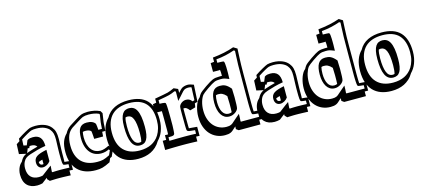

<svg xmlns="http://www.w3.org/2000/svg" viewBox="-90 -1304 4319 1953"><g transform="rotate(-15 2070.0 -327.5)"><path d="M218.8 -101.6Q225.6 -101.6 231.9 -103V-149.9Q207 -143.6 190.4 -135.7Q190.9 -119.1 198.5 -110.4Q206.1 -101.6 218.8 -101.6ZM118.7 -300.3Q113.8 -288.6 108.6 -275.9Q103.5 -263.2 99.6 -253.9Q108.4 -257.8 119.6 -261.7Q142.1 -269.5 166.7 -276.6Q191.4 -283.7 217.8 -290.5Q200.2 -317.4 160.2 -317.4Q155.8 -317.4 151.1 -317.4Q146.5 -317.4 142.1 -316.4Q139.6 -310.5 137.5 -305.7Q135.3 -300.8 133.8 -296.9ZM506.3 30.3Q498 29.8 488.8 29.5Q479.5 29.3 469.7 28.8V79.1Q455.6 78.6 437.7 77.9Q419.9 77.1 402.1 76.7Q384.3 76.2 368.2 75.9Q352.1 75.7 340.8 75.7Q330.6 75.7 318.8 75.9Q307.1 76.2 294.9 76.7Q282.7 77.1 271.2 77.6Q259.8 78.1 250 78.6L227.5 55.2V40Q215.8 48.8 201.9 59.6Q188 70.3 170.9 83.5Q141.6 90.8 115.7 90.8Q48.3 90.8 10.7 52.5Q-26.9 14.2 -26.9 -59.6Q-26.9 -83 -22 -102.8Q-17.1 -122.6 -9.5 -138.2Q-2 -153.8 7.6 -165.5Q17.1 -177.2 25.9 -184.6Q34.2 -201.7 43.9 -213.9Q53.7 -226.1 63.5 -233.9Q75.2 -242.7 89.8 -249.5L16.6 -266.1L21 -368.7Q29.8 -374.5 38.6 -380.4Q47.4 -386.2 56.2 -391.6L57.6 -417.5Q77.6 -431.2 98.6 -443.8Q119.6 -456.5 138.2 -466.8Q156.7 -477.1 171.4 -484.4Q186 -491.7 193.8 -494.1Q205.6 -497.1 220.2 -498.8Q234.9 -500.5 252 -500.5Q282.2 -500.5 307.6 -495.4Q333 -490.2 353 -481.7Q373 -473.1 388.2 -461.7Q403.3 -450.2 413.1 -437.5V-438Q423.3 -425.3 430.2 -412.4Q437 -399.4 440.9 -384.8Q444.8 -370.1 446.5 -352.8Q448.2 -335.4 448.2 -314Q448.2 -312.5 448.2 -305.7Q448.2 -298.8 447.8 -289.1Q447.3 -275.9 446.8 -258.5Q446.3 -241.2 445.8 -223.1Q445.3 -205.1 444.8 -188.7Q444.3 -172.4 444.3 -160.6Q444.3 -135.7 444.3 -118.7Q444.3 -101.6 444.1 -91.1Q443.8 -80.6 443.6 -75.7Q443.4 -70.8 442.9 -69.3Q444.3 -69.3 451.4 -68.6Q458.5 -67.9 469.7 -66.9Q471.2 -66.9 476.3 -66.2Q481.4 -65.4 487.8 -64.7Q494.1 -64 499.5 -63.2Q504.9 -62.5 506.3 -62.5ZM297.9 -117.2Q291.5 -107.4 282.5 -99.1Q273.4 -90.8 262.9 -85Q252.4 -79.1 241.2 -75.7Q230 -72.3 218.8 -72.3Q192.4 -72.3 176.8 -89.4Q161.1 -106.4 161.1 -137.7Q161.1 -158.2 168.5 -173.3Q175.8 -188.5 192.1 -199.7Q208.5 -210.9 234.6 -219.5Q260.7 -228 297.9 -235.8ZM477.1 -36.6Q456.5 -38.6 444.3 -39.8Q432.1 -41 427.7 -43.5Q423.8 -45.4 421.4 -51.5Q418.9 -57.6 417.5 -70.6Q416 -83.5 415.5 -105.2Q415 -127 415 -160.6Q415 -171.9 415.3 -187Q415.5 -202.1 416 -218.5Q416.5 -234.9 417 -251.2Q417.5 -267.6 418 -281Q418.5 -294.4 418.7 -303.5Q418.9 -312.5 418.9 -314Q418.9 -332.5 417.7 -347.4Q416.5 -362.3 413.1 -374.8Q409.7 -387.2 404.1 -398.2Q398.4 -409.2 390.1 -419.4Q374 -440.4 339.6 -455.8Q305.2 -471.2 252 -471.2Q221.7 -471.2 201.2 -465.8Q195.3 -464.4 183.3 -458.5Q171.4 -452.6 155.8 -443.8Q140.1 -435.1 122.1 -424.1Q104 -413.1 86.4 -401.4L83.5 -338.4L116.7 -331.1L137.2 -380.4Q152.3 -390.6 167.2 -393.1Q182.1 -395.5 196.8 -395.5Q248.5 -395.5 273.2 -366.2Q297.9 -336.9 297.9 -276.9Q252 -269.5 209.7 -258.3Q167.5 -247.1 128.9 -233.9Q112.3 -228.5 100.8 -222.7Q89.4 -216.8 81.1 -210.4Q73.7 -205.1 66.4 -196Q59.1 -187 53 -174.1Q46.9 -161.1 43 -144.8Q39.1 -128.4 39.1 -108.4Q39.1 -49.3 69.1 -18.3Q99.1 12.7 152.3 12.7Q175.3 12.7 194.3 7.8Q238.3 -25.9 263.9 -44.9Q289.6 -64 297.9 -69.3L293.5 -5.4L297.9 0Q317.4 -1 337.2 -1.7Q356.9 -2.4 377.4 -2.4Q399.4 -2.4 424.1 -1.7Q448.7 -1 477.1 0Z M954.6 -69.8 921.4 4.4Q916 6.8 911.4 9Q906.7 11.2 902.3 13.7L884.8 53.2Q858.4 66.4 838.9 74.7Q819.3 83 802.5 87.4Q785.6 91.8 769 93.5Q752.4 95.2 731.4 95.2Q670.9 95.2 623.8 78.4Q576.7 61.5 544.2 28.8Q511.7 -3.9 494.9 -52.2Q478 -100.6 478 -164.1Q478 -229.5 494.1 -272.5Q510.3 -315.4 540 -343.8Q550.8 -364.7 565.2 -380.9Q579.6 -397 598.1 -410.2L673.8 -458Q714.4 -483.4 731.4 -489.7Q760.3 -500.5 802.7 -500.5Q871.6 -500.5 931.2 -473.6L946.3 -448.2L932.1 -354L932.6 -353Q931.6 -349.1 931.4 -343Q931.2 -336.9 930.2 -321.3Q930.2 -317.4 929.7 -309.6Q929.2 -301.8 928.5 -293.5Q927.7 -285.2 927.2 -277.6Q926.8 -270 926.8 -266.1H893.1Q893.1 -260.7 892.6 -253.7Q892.1 -246.6 891.6 -239.5Q891.1 -232.4 890.6 -226.3Q890.1 -220.2 890.1 -217.3H796.4Q795.4 -235.8 794.4 -249.3Q793.5 -262.7 792.5 -272.2Q791.5 -281.7 790.8 -288.3Q790 -294.9 789.1 -299.3Q780.8 -309.1 765.9 -314.2Q751 -319.3 727.1 -319.3Q713.4 -319.3 702.6 -315.4Q699.7 -303.7 698.5 -289.8Q697.3 -275.9 696.8 -259.3Q696.8 -216.3 706.5 -183.6Q716.3 -150.9 733.9 -128.9Q751.5 -106.9 775.6 -95.9Q799.8 -85 828.6 -85Q847.2 -85 869.6 -91.8Q892.1 -98.6 918.5 -112.8ZM911.1 -75.7Q873.5 -55.7 828.6 -55.7Q793.5 -55.7 763.9 -68.6Q734.4 -81.5 712.9 -107.2Q691.4 -132.8 679.4 -171.1Q667.5 -209.5 667.5 -259.8Q668 -294.4 673.1 -320.1Q678.2 -345.7 689.5 -363Q700.7 -380.4 719 -388.9Q737.3 -397.5 763.7 -397.5Q797.4 -397.5 819.8 -387.7Q842.3 -377.9 853.5 -359.9Q857.9 -338.9 860.8 -295.4H898.9Q900.9 -323.7 901.9 -340.6Q902.8 -357.4 903.8 -362.8L916 -442.4L911.1 -450.7Q865.2 -471.2 802.7 -471.2Q766.1 -471.2 741.7 -462.4Q729 -457.5 689.5 -433.1L614.3 -385.7Q597.2 -373.5 584 -357.7Q570.8 -341.8 562 -321Q553.2 -300.3 548.6 -273.7Q543.9 -247.1 543.9 -212.9Q543.9 -156.7 558.8 -113.8Q573.7 -70.8 602.3 -41.7Q630.9 -12.7 672.6 2.2Q714.4 17.1 768.1 17.1Q787.1 17.1 801.8 15.9Q816.4 14.6 830.8 11Q845.2 7.3 861.3 0.5Q877.4 -6.3 898.9 -17.1L920.4 -64.5Z M1150.4 -253.9Q1150.4 -160.6 1169.7 -111.1Q1189 -61.5 1231.4 -61.5Q1242.2 -61.5 1251 -64.5Q1260.3 -96.7 1260.3 -154.8Q1260.3 -209 1254.9 -246.1Q1249.5 -283.2 1239.5 -306.2Q1229.5 -329.1 1215.1 -339.1Q1200.7 -349.1 1182.1 -349.1Q1170.9 -349.1 1160.2 -345.2Q1155.3 -328.6 1152.8 -306.4Q1150.4 -284.2 1150.4 -253.9ZM919.9 -181.6Q919.9 -251 938.2 -302Q956.5 -353 991.2 -387.7Q1023.9 -447.8 1085 -477.3Q1146 -506.8 1231 -506.8Q1362.8 -506.8 1426.8 -438.7Q1490.7 -370.6 1490.7 -237.8Q1490.7 -201.2 1484.9 -170.2Q1479 -139.2 1469 -113.3Q1459 -87.4 1445.1 -66.4Q1431.2 -45.4 1415 -28.8Q1394.5 6.3 1368.2 29.8Q1341.8 53.2 1314 66.9Q1255.9 95.2 1179.2 95.2Q1117.2 95.2 1068.8 77.4Q1020.5 59.6 987.5 24.9Q954.6 -9.8 937.3 -61.8Q919.9 -113.8 919.9 -181.6ZM1121.1 -253.9Q1121.1 -305.2 1128.4 -338.9Q1135.7 -372.6 1148.7 -392.1Q1161.6 -411.6 1179.7 -419.4Q1197.8 -427.2 1218.8 -427.2Q1243.7 -427.2 1263.7 -415.8Q1283.7 -404.3 1297.6 -377.9Q1311.5 -351.6 1318.8 -308.8Q1326.2 -266.1 1326.2 -203.6Q1326.2 -156.7 1320.3 -124Q1314.5 -91.3 1302.5 -70.8Q1290.5 -50.3 1272.7 -41.3Q1254.9 -32.2 1231.4 -32.2Q1202.6 -32.2 1181.6 -46.6Q1160.6 -61 1147.2 -89.1Q1133.8 -117.2 1127.4 -158.7Q1121.1 -200.2 1121.1 -253.9ZM985.8 -230.5Q985.8 -108.4 1045.7 -45.7Q1105.5 17.1 1215.8 17.1Q1285.6 17.1 1337.9 -8.3Q1360.8 -19.5 1383.1 -38.6Q1405.3 -57.6 1422.6 -85.7Q1439.9 -113.8 1450.7 -151.6Q1461.4 -189.5 1461.4 -237.8Q1461.4 -356 1404.5 -416.7Q1347.7 -477.5 1231 -477.5Q1173.8 -477.5 1128.2 -462.4Q1082.5 -447.3 1051 -416.5Q1019.5 -385.7 1002.7 -339.4Q985.8 -293 985.8 -230.5Z M1839.8 -64.9V30.3Q1832 29.8 1822.8 29.5Q1813.5 29.3 1803.2 28.8V79.1Q1789.6 78.6 1770.3 77.9Q1751 77.1 1730.2 76.7Q1709.5 76.2 1688.7 75.9Q1668 75.7 1650.9 75.7Q1631.8 75.7 1608.2 75.9Q1584.5 76.2 1559.3 76.7Q1534.2 77.1 1509.5 77.9Q1484.9 78.6 1464.4 79.1V-18.1Q1476.1 -18.1 1485.1 -17.8Q1494.1 -17.6 1501 -18.1V-66.9H1533.7L1534.7 -82.5Q1535.2 -89.4 1535.2 -99.6Q1535.2 -109.9 1535.2 -125.5V-189.5Q1535.2 -200.2 1535.2 -220.5Q1535.2 -240.7 1534.9 -261Q1534.7 -281.2 1534.4 -296.4Q1534.2 -311.5 1533.7 -312Q1533.7 -312 1532.2 -311.8Q1530.8 -311.5 1523.7 -311.5Q1516.6 -311.5 1502.7 -312Q1488.8 -312.5 1464.4 -313V-403.3Q1474.1 -404.8 1483.4 -406.5Q1492.7 -408.2 1501 -409.7V-452.1Q1555.7 -461.9 1590.3 -468.3Q1625 -474.6 1639.6 -478.5Q1651.9 -481.9 1668.9 -488.5Q1686 -495.1 1709.5 -505.9L1752.4 -486.8V-445.3L1752.9 -445.8Q1765.6 -460.4 1775.1 -470.5Q1784.7 -480.5 1793 -486.3Q1805.2 -494.1 1821.5 -498.5Q1837.9 -502.9 1855.5 -502.9Q1878.9 -502.9 1918.5 -487.3L1908.7 -310.1L1878.4 -301.3Q1877.4 -293.9 1876 -283.9Q1874.5 -273.9 1872.1 -261.2L1814.9 -244.6Q1806.2 -256.3 1798.8 -263.4Q1791.5 -270.5 1785.4 -274.7Q1779.3 -278.8 1773.9 -280.3Q1768.6 -281.7 1762.7 -281.7Q1760.3 -281.7 1757.6 -281.5Q1754.9 -281.2 1752.4 -280.8V-247.1V-223.1L1753.4 -107.9V-108.4Q1753.9 -91.3 1753.9 -81.1Q1753.9 -70.8 1754.9 -68.8L1754.4 -71.3Q1753.9 -71.8 1756.8 -71.8Q1759.8 -71.8 1772.9 -70.8ZM1770.5 -41.5Q1757.3 -42.5 1749.5 -44.2Q1741.7 -45.9 1737.1 -48.3Q1732.4 -50.8 1730.2 -54Q1728 -57.1 1726.6 -61.5Q1725.6 -65.9 1725.1 -77.6Q1724.6 -89.4 1724.1 -107.9L1723.1 -223.1Q1722.7 -259.8 1723.4 -280.3Q1724.1 -300.8 1725.1 -305.7Q1727.1 -315.4 1733.6 -325Q1740.2 -334.5 1750.2 -342.3Q1760.3 -350.1 1772.9 -355Q1785.6 -359.9 1799.3 -359.9Q1817.4 -359.9 1832 -353.5Q1846.7 -347.2 1862.3 -327.1L1882.8 -333.5Q1883.3 -337.4 1883.8 -353.8Q1884.3 -370.1 1885.3 -398.4L1888.2 -467.8Q1873.5 -473.6 1855.5 -473.6Q1826.7 -473.6 1809.1 -461.9Q1803.2 -458 1796.1 -450.7Q1789.1 -443.4 1779.3 -432.1Q1769.5 -420.9 1755.6 -405.3Q1741.7 -389.6 1722.2 -369.1L1723.1 -467.8L1710 -473.6Q1674.8 -457.5 1647 -450.2Q1632.8 -446.3 1603.8 -440.9Q1574.7 -435.5 1530.3 -427.7V-390.1Q1550.3 -389.6 1562.3 -388.7Q1574.2 -387.7 1580.8 -386.2Q1587.4 -384.8 1589.8 -383.1Q1592.3 -381.3 1593.8 -378.9Q1595.2 -377 1596.4 -367.9Q1597.7 -358.9 1598.4 -345.9Q1599.1 -333 1599.6 -317.4Q1600.1 -301.8 1600.3 -286.9Q1600.6 -272 1600.8 -259Q1601.1 -246.1 1601.1 -238.3V-174.3Q1601.1 -158.7 1601.1 -147.7Q1601.1 -136.7 1600.6 -129.9L1598.6 -86.4Q1598.1 -68.8 1595.9 -59.1Q1593.8 -49.3 1586.9 -44.7Q1580.1 -40 1566.7 -38.8Q1553.2 -37.6 1530.3 -37.6V0Q1571.8 -1 1610.6 -1.7Q1649.4 -2.4 1687.5 -2.4Q1721.7 -2.4 1752.2 -1.7Q1782.7 -1 1810.5 0V-37.6Z M2212.9 -568.8Q2212.9 -568.4 2213.1 -568.1Q2213.4 -567.9 2213.4 -567.4Q2213.4 -568.4 2212.9 -568.8ZM2216.8 -287.1Q2204.6 -300.8 2193.8 -309.1Q2183.1 -317.4 2173.1 -322Q2163.1 -326.7 2152.8 -328.1Q2142.6 -329.6 2130.9 -329.6Q2118.2 -329.6 2106.9 -325.2Q2099.6 -296.9 2099.6 -253.9Q2099.6 -222.7 2105 -196.3Q2110.4 -169.9 2121.1 -150.9Q2131.8 -131.8 2147.7 -121.1Q2163.6 -110.4 2184.6 -110.4Q2202.1 -110.4 2217.3 -117.2Q2218.3 -131.3 2218.8 -153.8Q2219.2 -176.3 2219.2 -207.5ZM2504.4 29.3H2467.8V78.1H2239.3L2213.9 60.1L2215.3 31.7Q2210 36.6 2204.1 41.5Q2198.2 46.4 2192.4 51.8L2193.4 51.3Q2182.6 61.5 2173.1 69.1Q2163.6 76.7 2152.6 81.5Q2141.6 86.4 2127.4 88.9Q2113.3 91.3 2093.3 91.3Q2046.9 91.3 2007.1 74Q1967.3 56.6 1938.2 24.2Q1909.2 -8.3 1892.8 -54.9Q1876.5 -101.6 1876.5 -159.7Q1876.5 -186.5 1880.4 -211.9Q1884.3 -237.3 1890.9 -259.8Q1897.5 -282.2 1906.5 -300.8Q1915.5 -319.3 1925.8 -332.5Q1931.2 -339.4 1942.9 -349.6Q1947.3 -358.9 1952.1 -366.7Q1957 -374.5 1962.4 -381.3Q1975.1 -398.4 2034.2 -439Q2063.5 -459 2084.2 -471.4Q2105 -483.9 2118.2 -489.3L2117.7 -488.8Q2131.8 -495.1 2150.1 -497.8Q2168.5 -500.5 2190.4 -500.5H2217.3Q2217.3 -520 2216.6 -538.8Q2215.8 -557.6 2213.9 -565.4Q2213.9 -564 2210.9 -563.2Q2208 -562.5 2200 -562.3Q2191.9 -562 2177.5 -562.3Q2163.1 -562.5 2140.1 -563V-654.8Q2149.4 -655.8 2158.4 -656.7Q2167.5 -657.7 2176.8 -658.7V-703.6Q2305.2 -716.3 2402.3 -751.5L2441.9 -727.5Q2441.4 -719.7 2440.7 -704.3Q2439.9 -689 2439.2 -670.7Q2438.5 -652.3 2437.5 -633.1Q2436.5 -613.8 2436 -597.7Q2435.5 -581.5 2435.1 -570.6Q2434.6 -559.6 2434.6 -558.1Q2433.6 -514.2 2433.6 -459.5Q2433.6 -404.8 2433.6 -337.4Q2433.6 -305.7 2433.3 -271.7Q2433.1 -237.8 2433.1 -201.2V-155.8Q2433.1 -145.5 2433.3 -131.3Q2433.6 -117.2 2433.8 -103.5Q2434.1 -89.8 2434.8 -79.3Q2435.5 -68.8 2436 -65.4Q2436 -66.4 2437.7 -66.7Q2439.5 -66.9 2446.5 -66.4Q2453.6 -65.9 2467.3 -64.9Q2481 -64 2504.4 -62ZM2285.2 -257.3Q2285.2 -162.6 2279.8 -141.1Q2277.3 -131.8 2269 -121.3Q2260.7 -110.8 2247.8 -101.8Q2234.9 -92.8 2218.8 -86.9Q2202.6 -81.1 2184.6 -81.1Q2156.2 -81.1 2135 -94Q2113.8 -106.9 2099.4 -129.9Q2085 -152.8 2077.6 -184.6Q2070.3 -216.3 2070.3 -253.9Q2070.3 -329.6 2093.3 -368.7Q2116.2 -407.7 2167.5 -407.7Q2183.1 -407.7 2196.8 -405.8Q2210.4 -403.8 2223.9 -397.5Q2237.3 -391.1 2251.5 -379.2Q2265.6 -367.2 2282.2 -347.2ZM2475.1 -35.2Q2451.2 -37.1 2439 -38.6Q2426.8 -40 2421.1 -41.5Q2415.5 -43 2414.3 -44.9Q2413.1 -46.9 2411.1 -50.3Q2409.2 -53.7 2407.7 -66.2Q2406.2 -78.6 2405.5 -94.5Q2404.8 -110.4 2404.3 -127.2Q2403.8 -144 2403.8 -155.8V-201.2Q2404.3 -316.4 2404.3 -405.3Q2404.3 -494.1 2405.3 -558.1Q2405.3 -559.6 2405.5 -569.3Q2405.8 -579.1 2406.5 -593.5Q2407.2 -607.9 2407.7 -625.2Q2408.2 -642.6 2408.9 -659.2Q2409.7 -675.8 2410.4 -689.9Q2411.1 -704.1 2411.6 -711.9L2398.9 -719.2Q2310.5 -687 2206.1 -676.8V-640.6Q2234.4 -640.1 2248 -639.6Q2261.7 -639.2 2267.3 -638.2Q2272.9 -637.2 2273.4 -635.7Q2273.9 -634.3 2275.9 -631.3Q2278.8 -627 2280.5 -611.3Q2282.2 -595.7 2283 -576.7Q2283.7 -557.6 2283.7 -539.1Q2283.7 -520.5 2283.7 -509.8Q2283.7 -478.5 2282.2 -449.7Q2263.2 -457 2251.7 -461.4Q2240.2 -465.8 2231.2 -468Q2222.2 -470.2 2213.4 -470.7Q2204.6 -471.2 2190.4 -471.2Q2150.9 -471.2 2128.9 -461.9Q2105.5 -452.6 2050.8 -415Q1996.6 -377.4 1985.4 -363.3Q1976.1 -351.6 1968.3 -335Q1960.4 -318.4 1954.6 -298.3Q1948.7 -278.3 1945.6 -255.6Q1942.4 -232.9 1942.4 -208.5Q1942.4 -157.2 1956.5 -116Q1970.7 -74.7 1995.8 -46.1Q2021 -17.6 2055.4 -2.2Q2089.8 13.2 2129.9 13.2Q2146 13.2 2157.2 11.2Q2168.5 9.3 2177.2 5.4Q2186 1.5 2193.6 -4.6Q2201.2 -10.7 2210 -19Q2230.5 -36.6 2248.5 -52.5Q2266.6 -68.4 2283.7 -82.5L2282.7 -42.5L2280.3 -3.9L2284.7 0H2372.6H2475.1Z M2718.8 -101.6Q2725.6 -101.6 2731.9 -103V-149.9Q2707 -143.6 2690.4 -135.7Q2690.9 -119.1 2698.5 -110.4Q2706.1 -101.6 2718.8 -101.6ZM2618.7 -300.3Q2613.8 -288.6 2608.6 -275.9Q2603.5 -263.2 2599.6 -253.9Q2608.4 -257.8 2619.6 -261.7Q2642.1 -269.5 2666.7 -276.6Q2691.4 -283.7 2717.8 -290.5Q2700.2 -317.4 2660.2 -317.4Q2655.8 -317.4 2651.1 -317.4Q2646.5 -317.4 2642.1 -316.4Q2639.6 -310.5 2637.5 -305.7Q2635.3 -300.8 2633.8 -296.9ZM3006.3 30.3Q2998 29.8 2988.8 29.5Q2979.5 29.3 2969.7 28.8V79.1Q2955.6 78.6 2937.7 77.9Q2919.9 77.1 2902.1 76.7Q2884.3 76.2 2868.2 75.9Q2852.1 75.7 2840.8 75.7Q2830.6 75.7 2818.8 75.9Q2807.1 76.2 2794.9 76.7Q2782.7 77.1 2771.2 77.6Q2759.8 78.1 2750 78.6L2727.5 55.2V40Q2715.8 48.8 2701.9 59.6Q2688 70.3 2670.9 83.5Q2641.6 90.8 2615.7 90.8Q2548.3 90.8 2510.7 52.5Q2473.1 14.2 2473.1 -59.6Q2473.1 -83 2478 -102.8Q2482.9 -122.6 2490.5 -138.2Q2498 -153.8 2507.6 -165.5Q2517.1 -177.2 2525.9 -184.6Q2534.2 -201.7 2543.9 -213.9Q2553.7 -226.1 2563.5 -233.9Q2575.2 -242.7 2589.8 -249.5L2516.6 -266.1L2521 -368.7Q2529.8 -374.5 2538.6 -380.4Q2547.4 -386.2 2556.2 -391.6L2557.6 -417.5Q2577.6 -431.2 2598.6 -443.8Q2619.6 -456.5 2638.2 -466.8Q2656.7 -477.1 2671.4 -484.4Q2686 -491.7 2693.8 -494.1Q2705.6 -497.1 2720.2 -498.8Q2734.9 -500.5 2752 -500.5Q2782.2 -500.5 2807.6 -495.4Q2833 -490.2 2853 -481.7Q2873 -473.1 2888.2 -461.7Q2903.3 -450.2 2913.1 -437.5V-438Q2923.3 -425.3 2930.2 -412.4Q2937 -399.4 2940.9 -384.8Q2944.8 -370.1 2946.5 -352.8Q2948.2 -335.4 2948.2 -314Q2948.2 -312.5 2948.2 -305.7Q2948.2 -298.8 2947.8 -289.1Q2947.3 -275.9 2946.8 -258.5Q2946.3 -241.2 2945.8 -223.1Q2945.3 -205.1 2944.8 -188.7Q2944.3 -172.4 2944.3 -160.6Q2944.3 -135.7 2944.3 -118.7Q2944.3 -101.6 2944.1 -91.1Q2943.8 -80.6 2943.6 -75.7Q2943.4 -70.8 2942.9 -69.3Q2944.3 -69.3 2951.4 -68.6Q2958.5 -67.9 2969.7 -66.9Q2971.2 -66.9 2976.3 -66.2Q2981.4 -65.4 2987.8 -64.7Q2994.1 -64 2999.5 -63.2Q3004.9 -62.5 3006.3 -62.5ZM2797.9 -117.2Q2791.5 -107.4 2782.5 -99.1Q2773.4 -90.8 2762.9 -85Q2752.4 -79.1 2741.2 -75.7Q2730 -72.3 2718.8 -72.3Q2692.4 -72.3 2676.8 -89.4Q2661.1 -106.4 2661.1 -137.7Q2661.1 -158.2 2668.5 -173.3Q2675.8 -188.5 2692.1 -199.7Q2708.5 -210.9 2734.6 -219.5Q2760.7 -228 2797.9 -235.8ZM2977.1 -36.6Q2956.5 -38.6 2944.3 -39.8Q2932.1 -41 2927.7 -43.5Q2923.8 -45.4 2921.4 -51.5Q2918.9 -57.6 2917.5 -70.6Q2916 -83.5 2915.5 -105.2Q2915 -127 2915 -160.6Q2915 -171.9 2915.3 -187Q2915.5 -202.1 2916 -218.5Q2916.5 -234.9 2917 -251.2Q2917.5 -267.6 2918 -281Q2918.5 -294.4 2918.7 -303.5Q2918.9 -312.5 2918.9 -314Q2918.9 -332.5 2917.7 -347.4Q2916.5 -362.3 2913.1 -374.8Q2909.7 -387.2 2904.1 -398.2Q2898.4 -409.2 2890.1 -419.4Q2874 -440.4 2839.6 -455.8Q2805.2 -471.2 2752 -471.2Q2721.7 -471.2 2701.2 -465.8Q2695.3 -464.4 2683.3 -458.5Q2671.4 -452.6 2655.8 -443.8Q2640.1 -435.1 2622.1 -424.1Q2604 -413.1 2586.4 -401.4L2583.5 -338.4L2616.7 -331.1L2637.2 -380.4Q2652.3 -390.6 2667.2 -393.1Q2682.1 -395.5 2696.8 -395.5Q2748.5 -395.5 2773.2 -366.2Q2797.9 -336.9 2797.9 -276.9Q2752 -269.5 2709.7 -258.3Q2667.5 -247.1 2628.9 -233.9Q2612.3 -228.5 2600.8 -222.7Q2589.4 -216.8 2581.1 -210.4Q2573.7 -205.1 2566.4 -196Q2559.1 -187 2553 -174.1Q2546.9 -161.1 2543 -144.8Q2539.1 -128.4 2539.1 -108.4Q2539.1 -49.3 2569.1 -18.3Q2599.1 12.7 2652.3 12.7Q2675.3 12.7 2694.3 7.8Q2738.3 -25.9 2763.9 -44.9Q2789.6 -64 2797.9 -69.3L2793.5 -5.4L2797.9 0Q2817.4 -1 2837.2 -1.7Q2856.9 -2.4 2877.4 -2.4Q2899.4 -2.4 2924.1 -1.7Q2948.7 -1 2977.1 0Z M3323.7 -568.8Q3323.7 -568.4 3324 -568.1Q3324.2 -567.9 3324.2 -567.4Q3324.2 -568.4 3323.7 -568.8ZM3327.6 -287.1Q3315.4 -300.8 3304.7 -309.1Q3293.9 -317.4 3283.9 -322Q3273.9 -326.7 3263.7 -328.1Q3253.4 -329.6 3241.7 -329.6Q3229 -329.6 3217.8 -325.2Q3210.4 -296.9 3210.4 -253.9Q3210.4 -222.7 3215.8 -196.3Q3221.2 -169.9 3231.9 -150.9Q3242.7 -131.8 3258.5 -121.1Q3274.4 -110.4 3295.4 -110.4Q3313 -110.4 3328.1 -117.2Q3329.1 -131.3 3329.6 -153.8Q3330.1 -176.3 3330.1 -207.5ZM3615.2 29.3H3578.6V78.1H3350.1L3324.7 60.1L3326.2 31.7Q3320.8 36.6 3314.9 41.5Q3309.1 46.4 3303.2 51.8L3304.2 51.3Q3293.5 61.5 3283.9 69.1Q3274.4 76.7 3263.4 81.5Q3252.4 86.4 3238.3 88.9Q3224.1 91.3 3204.1 91.3Q3157.7 91.3 3117.9 74Q3078.1 56.6 3049.1 24.2Q3020 -8.3 3003.7 -54.9Q2987.3 -101.6 2987.3 -159.7Q2987.3 -186.5 2991.2 -211.9Q2995.1 -237.3 3001.7 -259.8Q3008.3 -282.2 3017.3 -300.8Q3026.4 -319.3 3036.6 -332.5Q3042 -339.4 3053.7 -349.6Q3058.1 -358.9 3063 -366.7Q3067.9 -374.5 3073.2 -381.3Q3085.9 -398.4 3145 -439Q3174.3 -459 3195.1 -471.4Q3215.8 -483.9 3229 -489.3L3228.5 -488.8Q3242.7 -495.1 3261 -497.8Q3279.3 -500.5 3301.3 -500.5H3328.1Q3328.1 -520 3327.4 -538.8Q3326.7 -557.6 3324.7 -565.4Q3324.7 -564 3321.8 -563.2Q3318.8 -562.5 3310.8 -562.3Q3302.7 -562 3288.3 -562.3Q3273.9 -562.5 3251 -563V-654.8Q3260.3 -655.8 3269.3 -656.7Q3278.3 -657.7 3287.6 -658.7V-703.6Q3416 -716.3 3513.2 -751.5L3552.7 -727.5Q3552.2 -719.7 3551.5 -704.3Q3550.8 -689 3550 -670.7Q3549.3 -652.3 3548.3 -633.1Q3547.4 -613.8 3546.9 -597.7Q3546.4 -581.5 3545.9 -570.6Q3545.4 -559.6 3545.4 -558.1Q3544.4 -514.2 3544.4 -459.5Q3544.4 -404.8 3544.4 -337.4Q3544.4 -305.7 3544.2 -271.7Q3543.9 -237.8 3543.9 -201.2V-155.8Q3543.9 -145.5 3544.2 -131.3Q3544.4 -117.2 3544.7 -103.5Q3544.9 -89.8 3545.7 -79.3Q3546.4 -68.8 3546.9 -65.4Q3546.9 -66.4 3548.6 -66.7Q3550.3 -66.9 3557.4 -66.4Q3564.5 -65.9 3578.1 -64.9Q3591.8 -64 3615.2 -62ZM3396 -257.3Q3396 -162.6 3390.6 -141.1Q3388.2 -131.8 3379.9 -121.3Q3371.6 -110.8 3358.6 -101.8Q3345.7 -92.8 3329.6 -86.9Q3313.5 -81.1 3295.4 -81.1Q3267.1 -81.1 3245.8 -94Q3224.6 -106.9 3210.2 -129.9Q3195.8 -152.8 3188.5 -184.6Q3181.2 -216.3 3181.2 -253.9Q3181.2 -329.6 3204.1 -368.7Q3227.1 -407.7 3278.3 -407.7Q3293.9 -407.7 3307.6 -405.8Q3321.3 -403.8 3334.7 -397.5Q3348.1 -391.1 3362.3 -379.2Q3376.5 -367.2 3393.1 -347.2ZM3585.9 -35.2Q3562 -37.1 3549.8 -38.6Q3537.6 -40 3532 -41.5Q3526.4 -43 3525.1 -44.9Q3523.9 -46.9 3522 -50.3Q3520 -53.7 3518.6 -66.2Q3517.1 -78.6 3516.4 -94.5Q3515.6 -110.4 3515.1 -127.2Q3514.6 -144 3514.6 -155.8V-201.2Q3515.1 -316.4 3515.1 -405.3Q3515.1 -494.1 3516.1 -558.1Q3516.1 -559.6 3516.4 -569.3Q3516.6 -579.1 3517.3 -593.5Q3518.1 -607.9 3518.6 -625.2Q3519 -642.6 3519.8 -659.2Q3520.5 -675.8 3521.2 -689.9Q3522 -704.1 3522.5 -711.9L3509.8 -719.2Q3421.4 -687 3316.9 -676.8V-640.6Q3345.2 -640.1 3358.9 -639.6Q3372.6 -639.2 3378.2 -638.2Q3383.8 -637.2 3384.3 -635.7Q3384.8 -634.3 3386.7 -631.3Q3389.6 -627 3391.4 -611.3Q3393.1 -595.7 3393.8 -576.7Q3394.5 -557.6 3394.5 -539.1Q3394.5 -520.5 3394.5 -509.8Q3394.5 -478.5 3393.1 -449.7Q3374 -457 3362.5 -461.4Q3351.1 -465.8 3342 -468Q3333 -470.2 3324.2 -470.7Q3315.4 -471.2 3301.3 -471.2Q3261.7 -471.2 3239.7 -461.9Q3216.3 -452.6 3161.6 -415Q3107.4 -377.4 3096.2 -363.3Q3086.9 -351.6 3079.1 -335Q3071.3 -318.4 3065.4 -298.3Q3059.6 -278.3 3056.4 -255.6Q3053.2 -232.9 3053.2 -208.5Q3053.2 -157.2 3067.4 -116Q3081.5 -74.7 3106.7 -46.1Q3131.8 -17.6 3166.3 -2.2Q3200.7 13.2 3240.7 13.2Q3256.8 13.2 3268.1 11.2Q3279.3 9.3 3288.1 5.4Q3296.9 1.5 3304.4 -4.6Q3312 -10.7 3320.8 -19Q3341.3 -36.6 3359.4 -52.5Q3377.4 -68.4 3394.5 -82.5L3393.6 -42.5L3391.1 -3.9L3395.5 0H3483.4H3585.9Z M3817.4 -253.9Q3817.4 -160.6 3836.7 -111.1Q3856 -61.5 3898.4 -61.5Q3909.2 -61.5 3918 -64.5Q3927.2 -96.7 3927.2 -154.8Q3927.2 -209 3921.9 -246.1Q3916.5 -283.2 3906.5 -306.2Q3896.5 -329.1 3882.1 -339.1Q3867.7 -349.1 3849.1 -349.1Q3837.9 -349.1 3827.1 -345.2Q3822.3 -328.6 3819.8 -306.4Q3817.4 -284.2 3817.4 -253.9ZM3586.9 -181.6Q3586.9 -251 3605.2 -302Q3623.5 -353 3658.2 -387.7Q3690.9 -447.8 3752 -477.3Q3813 -506.8 3897.9 -506.8Q4029.8 -506.8 4093.8 -438.7Q4157.7 -370.6 4157.7 -237.8Q4157.7 -201.2 4151.9 -170.2Q4146 -139.2 4136 -113.3Q4126 -87.4 4112.1 -66.4Q4098.1 -45.4 4082 -28.8Q4061.5 6.3 4035.2 29.8Q4008.8 53.2 3981 66.9Q3922.9 95.2 3846.2 95.2Q3784.2 95.2 3735.8 77.4Q3687.5 59.6 3654.5 24.9Q3621.6 -9.8 3604.2 -61.8Q3586.9 -113.8 3586.9 -181.6ZM3788.1 -253.9Q3788.1 -305.2 3795.4 -338.9Q3802.7 -372.6 3815.7 -392.1Q3828.6 -411.6 3846.7 -419.4Q3864.7 -427.2 3885.7 -427.2Q3910.6 -427.2 3930.7 -415.8Q3950.7 -404.3 3964.6 -377.9Q3978.5 -351.6 3985.8 -308.8Q3993.2 -266.1 3993.2 -203.6Q3993.2 -156.7 3987.3 -124Q3981.4 -91.3 3969.5 -70.8Q3957.5 -50.3 3939.7 -41.3Q3921.9 -32.2 3898.4 -32.2Q3869.6 -32.2 3848.6 -46.6Q3827.6 -61 3814.2 -89.1Q3800.8 -117.2 3794.4 -158.7Q3788.1 -200.2 3788.1 -253.9ZM3652.8 -230.5Q3652.8 -108.4 3712.6 -45.7Q3772.5 17.1 3882.8 17.1Q3952.6 17.1 4004.9 -8.3Q4027.8 -19.5 4050 -38.6Q4072.3 -57.6 4089.6 -85.7Q4106.9 -113.8 4117.7 -151.6Q4128.4 -189.5 4128.4 -237.8Q4128.4 -356 4071.5 -416.7Q4014.6 -477.5 3897.9 -477.5Q3840.8 -477.5 3795.2 -462.4Q3749.5 -447.3 3718 -416.5Q3686.5 -385.7 3669.7 -339.4Q3652.8 -293 3652.8 -230.5Z"/></g></svg>

Font: XB Kayhan Sayeh
Style: Regular
Weight: 700
Designer: Behnam
Foundry: Irmug
Version: Version 7.300 2009